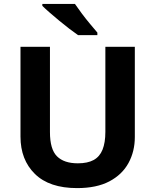

<svg xmlns="http://www.w3.org/2000/svg" viewBox="-20 -954 796 984"><path d="M671 -252Q671 -178 638.5 -118.5Q606 -59 540.5 -24.5Q475 10 375 10Q233 10 159 -62.5Q85 -135 85 -254V-714H236V-277Q236 -189 272 -153Q308 -117 379 -117Q429 -117 460 -134Q491 -151 505.5 -187Q520 -223 520 -278V-714H671ZM364 -934Q379 -912 399.5 -884.5Q420 -857 441.5 -831.5Q463 -806 479 -787V-774H380Q361 -787 335.5 -806.5Q310 -826 283.5 -848Q257 -870 234 -890Q211 -910 197 -924V-934Z"/></svg>

Font: Noto Sans Telugu
Style: Regular
Weight: 400
Designer: Jelle Bosma - Monotype Design Team
Foundry: Monotype Imaging Inc.
Version: Version 2.003